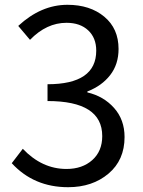

<svg xmlns="http://www.w3.org/2000/svg" viewBox="-20 -767 595 800"><path d="M264 13Q121 13 29 -87L75 -147Q155 -63 257 -63Q323 -63 364.5 -100Q406 -137 406 -200Q406 -346 178 -346V-416Q381 -416 381 -556Q381 -609 347.5 -640.5Q314 -672 257 -672Q174 -672 105 -601L56 -659Q151 -747 261 -747Q355 -747 414.5 -697.5Q474 -648 474 -563Q474 -499 439 -454Q404 -409 344 -386V-382Q412 -366 455.5 -317Q499 -268 499 -196Q499 -100 432 -43.5Q365 13 264 13Z"/></svg>

Font: Swei Fan Sans CJK TC
Style: Regular
Weight: 400
Version: Version 2.130